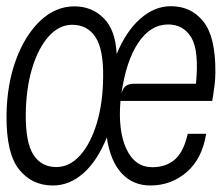

<svg xmlns="http://www.w3.org/2000/svg" viewBox="-47 -576 697 604"><path d="M119.5 7.5Q53 7.5 12.8 -43.2Q-27.5 -94 -26.5 -212.5Q-25.5 -309.5 3 -387.2Q31.5 -465 79.5 -510.5Q127.5 -556 187 -556Q242 -556 279.2 -518.8Q316.5 -481.5 320 -406Q349.5 -477.5 394.2 -517Q439 -556.5 490.5 -556.5Q554.5 -556.5 593 -508Q631.5 -459.5 630.5 -348.5Q630.5 -329 628 -308.5Q625.5 -288 623.2 -273.8Q621 -259.5 620.5 -258.5H332Q324 -164 350.8 -107Q377.5 -50 432.5 -50Q475 -50 503 -74.2Q531 -98.5 543.5 -155H601.5Q589 -76.5 540.2 -34.5Q491.5 7.5 426 7.5Q371 7.5 335.5 -31Q300 -69.5 289 -143.5Q259 -69.5 215.2 -31Q171.5 7.5 119.5 7.5ZM130 -50.5Q172 -50.5 205 -87.2Q238 -124 257.5 -188.5Q277 -253 277.5 -335.5Q278.5 -421 253.2 -459.5Q228 -498 180 -498Q139 -498 106.2 -461.5Q73.5 -425 54.2 -361.5Q35 -298 34 -216.5Q33.5 -126.5 58.5 -88.5Q83.5 -50.5 130 -50.5ZM335 -281.5Q340.5 -301 350.5 -306.8Q360.5 -312.5 374 -312.5H569.5Q579.5 -417 554.8 -458Q530 -499 482 -499Q426.5 -499 388 -441.5Q349.5 -384 335 -281.5Z"/></svg>

Font: Spline Sans Mono Light
Style: Italic
Weight: 300
Italic angle: -4°
Monospace: yes
Version: Version 1.004